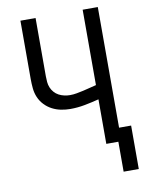

<svg xmlns="http://www.w3.org/2000/svg" viewBox="-97 -803 793 1036"><g transform="rotate(-10 300.0 -285.5)"><path d="M578 164H495V0H429V-244Q390 -234 350.5 -226.5Q311 -219 271 -219Q246 -219 220.5 -224Q195 -229 172 -241Q149 -253 131 -272Q113 -291 103 -314.5Q93 -338 90.5 -364Q88 -390 88 -416V-735H171V-416Q171 -400 172.5 -384Q174 -368 180 -353.5Q186 -339 196.5 -327Q207 -315 221 -307.5Q235 -300 251 -296.5Q267 -293 282 -293Q301 -293 319.5 -296.5Q338 -300 356.5 -304Q375 -308 393 -313Q411 -318 429 -322V-735H512V-74H578Z"/></g></svg>

Font: Iosevka Mono
Style: Regular
Weight: 400
Designer: Belleve Invis
Foundry: Belleve Invis
Version: Version 11.1.1